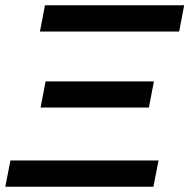

<svg xmlns="http://www.w3.org/2000/svg" viewBox="-25 -708 718 728"><path d="M673.3 -688 654.3 -588.4H126.5L145.5 -688ZM558.6 -399.4 539.6 -300.3H128.9L147.9 -399.4ZM576.2 -99.6 556.6 0H-4.9L14.6 -99.6Z"/></svg>

Font: Arimo SemiBold
Style: Italic
Weight: 600
Italic angle: -12°
Version: Version 1.33